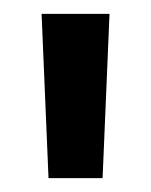

<svg xmlns="http://www.w3.org/2000/svg" viewBox="-20 -720 218 277"><path d="M138 -700 128 -463H50L40 -700Z"/></svg>

Font: Kulim Park SemiBold
Style: Regular
Weight: 600
Designer: Noponies / Dale Sattler
Foundry: Noponies
Version: Version 1.000; ttfautohint (v1.8.3)